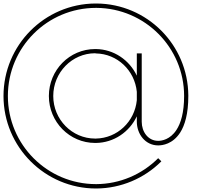

<svg xmlns="http://www.w3.org/2000/svg" viewBox="-25 -837 1170 1096"><path d="M756 -313V-265C744 -143 645 -48 522 -46H518C386 -46 279 -155 279 -289C279 -423 386 -533 518 -533L522 -532C645 -530 744 -435 756 -313ZM784 -142V-532H756V-405C714 -494 625 -556 522 -557H518C372 -557 254 -437 254 -289C254 -141 372 -21 518 -21H522C625 -22 714 -84 756 -173V-143C756 -71 805 -7 878 -7C902 -7 961 -14 1004 -81C1030 -122 1050 -187 1050 -289V-292C1048 -581 815 -815 526 -817H519C229 -815 -5 -579 -5 -289C-5 2 232 239 523 239H526C665 238 798 182 896 84L878 66C784 160 658 213 526 214H523C245 214 20 -11 20 -289C20 -567 245 -792 523 -792H526C802 -790 1026 -566 1026 -289C1026 -194 1007 -133 982 -95C946 -40 898 -33 878 -33C820 -33 784 -85 784 -142Z"/></svg>

Font: MintSans
Style: ExtraLight
Weight: 200
Version: Version 1.0